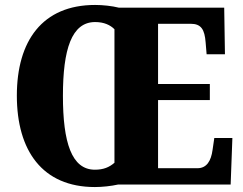

<svg xmlns="http://www.w3.org/2000/svg" viewBox="-20 -745 980 775"><path d="M363 10C393 10 429 6 456 0H911L918 -188H845L838 -140C832 -95 814 -66 777 -66H618V-341H827V-406H618V-649H750C792 -649 806 -626 810 -574L814 -526H888L885 -714H460C432 -721 395 -725 364 -725C151 -725 48 -580 48 -359C48 -137 151 10 363 10ZM363 -60C269 -60 234 -170 234 -358C234 -546 269 -656 364 -656C400 -656 425 -644 442 -627V-88C421 -70 398 -60 363 -60Z"/></svg>

Font: Noto Serif Georgian Condensed Black
Style: Regular
Weight: 900
Width: 3
Designer: Monotype Design Team, Akaki Razmadze
Foundry: Google LLC
Version: Version 2.003